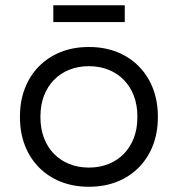

<svg xmlns="http://www.w3.org/2000/svg" viewBox="-20 -705 677 731"><path d="M183 -621H455V-685H183ZM316 6H321C474 6 581 -102 581 -257V-263C581 -418 474 -526 321 -526H316C163 -526 56 -418 56 -263V-257C56 -102 163 6 316 6ZM318 -67C209 -67 134 -144 134 -257V-263C134 -376 209 -453 318 -453H319C428 -453 503 -376 503 -263V-257C503 -144 428 -67 319 -67Z"/></svg>

Font: Fixel Display Regular
Style: Regular
Weight: 400
Designer: AlfaBravo + MacPaw
Foundry: Kyrylo Tkachov, Marchela Mozhyna, Serhii Makarenko, Maria Weinstein, Zakhar Kryvoshyya
Version: Version 1.211